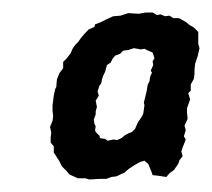

<svg xmlns="http://www.w3.org/2000/svg" viewBox="-20 -726 339 307"><path d="M150 -440H139L123 -439L116 -441H104L100 -443L91 -447L86 -453L79 -460L75 -468L70 -476L66 -482V-492L61 -498V-507L62 -514L60 -523L64 -533L65 -540L64 -549V-558L66 -573L68 -583L70 -587L71 -599L75 -609L81 -617V-627L87 -633L93 -641L96 -648L100 -654L105 -659L110 -666L116 -673L122 -679L131 -683L132 -687L142 -691L150 -695L161 -700L173 -701L185 -705L202 -704L213 -706H224L231 -702L237 -703L244 -700L251 -701L257 -697H266L277 -691L283 -686L290 -682L297 -675V-662V-656L299 -649L296 -636L292 -624L291 -615V-608L290 -600L285 -591V-581L281 -577L284 -567L279 -553V-546L280 -536L275 -525L277 -518L274 -508L277 -503L272 -490L270 -484L272 -476L267 -470L265 -464L258 -454L251 -449L246 -443L233 -445L224 -446L222 -452L217 -464L211 -469L204 -467L195 -462L186 -456L179 -450L166 -444L158 -443ZM152 -501 162 -503 167 -502 174 -505 180 -510 186 -513 191 -515 196 -520 199 -527 201 -531 207 -540 209 -544 211 -558 210 -562 212 -570 214 -578 215 -583 216 -590 219 -596 220 -603 223 -610 221 -613 225 -622 224 -628 227 -633 224 -642 217 -645 211 -648 205 -647 194 -649 185 -646 177 -645 172 -640 164 -637 160 -632 157 -626 151 -622 148 -611 145 -605 143 -599 142 -593 139 -589 136 -580 138 -573 133 -565 135 -555 133 -548V-543L130 -535L131 -528L133 -524L132 -518L133 -515L139 -509L140 -505L148 -504Z"/></svg>

Font: Winky Rough SemiBold
Style: Italic
Weight: 600
Italic angle: -8.97852°
Designer: Simon Atzbach
Foundry: typofactur
Version: Version 1.206; ttfautohint (v1.8.4.7-5d5b)